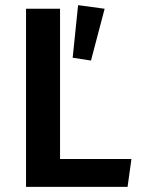

<svg xmlns="http://www.w3.org/2000/svg" viewBox="-20 -725 546 745"><path d="M213 -108H490L475 0H81V-691H213ZM386 -691 283 -705 262 -501 333 -490Z"/></svg>

Font: Fira Sans Medium
Style: Regular
Weight: 500
Designer: bBox Type GmbH & Carrois Corporate GbR & Edenspiekermann AG
Foundry: bBox Type GmbH & Carrois Corporate GbR & Edenspiekermann AG
Version: Version 4.301